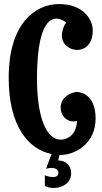

<svg xmlns="http://www.w3.org/2000/svg" viewBox="-20 -734 505 950"><path d="M332 124C332 85 306 60 268 60L274 33H277C354 33 453 -25 453 -147C453 -270 375 -279 360 -279C345 -279 280 -262 280 -201C280 -161 311 -133 342 -133C348 -133 355 -134 361 -136C357 -43 283 -43 283 -43C193 -43 163 -196 163 -344C163 -492 183 -642 260 -642C260 -642 288 -641 307 -622C286 -593 286 -559 286 -559C286 -513 325 -487 362 -487C405 -487 439 -522 439 -582C439 -642 388 -714 272 -714C156 -714 23 -620 23 -349C23 -107 123 6 235 28L208 101C217 98 227 97 236 97C250 97 269 103 269 120C269 138 256 142 241 142C232 142 208 138 202 132V186C202 186 218 196 245 196C289 196 332 171 332 124Z"/></svg>

Font: Rum Raisin
Style: Regular
Weight: 400
Designer: Astigmatic (AOETI)
Foundry: Astigmatic (AOETI)
Version: Version 1.000